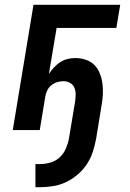

<svg xmlns="http://www.w3.org/2000/svg" viewBox="-20 -540 540 797"><path d="M127 237V141H147Q168 141 190 134.5Q212 128 228 113Q244 98 253 77.5Q262 57 266 36L292 -120Q294 -135 294 -149.5Q294 -164 288.5 -176.5Q283 -189 270.5 -196Q258 -203 244 -203Q231 -203 217.5 -199Q204 -195 193 -186Q182 -177 176 -164.5Q170 -152 168 -139L145 0H33L119 -520H479L463 -424H215L183 -233Q192 -247 204 -260Q216 -273 230 -282Q244 -291 260 -295Q276 -299 292 -299Q315 -299 336 -292Q357 -285 371.5 -270.5Q386 -256 394 -236Q402 -216 405 -194.5Q408 -173 407 -150Q406 -127 402 -105L379 36Q374 63 365.5 89.5Q357 116 341.5 140Q326 164 303.5 183.5Q281 203 255 215.5Q229 228 201.5 232.5Q174 237 147 237Z"/></svg>

Font: Iosevka
Style: Bold Italic
Weight: 700
Italic angle: -9°
Monospace: yes
Designer: Belleve Invis
Foundry: Belleve Invis
Version: Version 32.5.0; ttfautohint (v1.8.4)